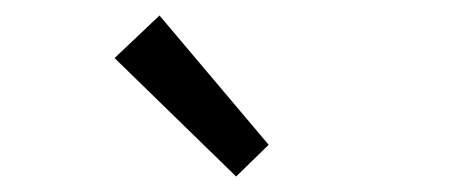

<svg xmlns="http://www.w3.org/2000/svg" viewBox="-20 -801 582 248"><path d="M285 -573 128 -726 186 -781 327 -614Z"/></svg>

Font: CV Source Sans
Style: Regular
Weight: 400
Designer: Paul D. Hunt
Foundry: Adobe Systems Incorporated
Version: Version 3.001